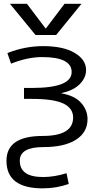

<svg xmlns="http://www.w3.org/2000/svg" viewBox="-20 -777 532 1027"><path d="M208 -49.8Q371.1 -49.8 371.1 -148.4Q371.1 -198.2 319.3 -223.1Q267.6 -248 151.4 -248H108.4V-306.6H151.4Q363.3 -306.6 363.3 -391.6Q363.3 -471.7 205.1 -471.7Q127.9 -471.7 39.1 -436.5L19.5 -493.2Q113.3 -530.3 210.9 -530.3Q318.4 -530.3 379.4 -494.1Q440.4 -458 440.4 -402.3Q440.4 -361.3 406.7 -327.1Q373 -293 309.6 -279.3V-277.3Q378.9 -265.6 413.6 -227.1Q448.2 -188.5 448.2 -139.6Q448.2 -69.3 386.7 -29.8Q325.2 9.8 210.9 9.8Q85.9 9.8 85.9 83Q85.9 169.9 210 169.9Q271.5 169.9 335.9 149.4L347.7 207Q281.2 230.5 208 230.5Q14.6 230.5 14.6 83Q14.6 -49.8 208 -49.8ZM225.6 -625 325.2 -756.8H416L280.3 -589.8H169.9L33.2 -756.8H124L223.6 -625Z"/></svg>

Font: Gen Shin Gothic Normal
Style: Regular
Weight: 300
Designer: [Source Han Sans]
Ryoko NISHIZUKA  (kana & ideographs); Paul D. Hunt (Latin, Greek & Cyrillic); Wenlong ZHANG  (bopomofo
Version: Version 1.002.20150607